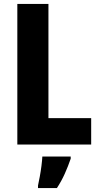

<svg xmlns="http://www.w3.org/2000/svg" viewBox="-20 -734 503 975"><path d="M68 0V-714H226V-134H443V0ZM339 72Q326 110 309 148Q292 186 269 221H173V208Q177 190 182 163Q187 136 190.5 108.5Q194 81 195 61H339Z"/></svg>

Font: Noto Sans Armenian Condensed ExtraBold
Style: Regular
Weight: 800
Width: 3
Designer: Monotype Design Team
Foundry: Monotype Imaging Inc.
Version: Version 2.008; ttfautohint (v1.8.4.7-5d5b)